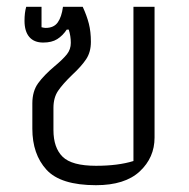

<svg xmlns="http://www.w3.org/2000/svg" viewBox="-20 -534 554 564"><path d="M75 -156V-230Q75 -266 92 -289.5Q109 -313 141 -340Q165 -360 176.5 -374.5Q188 -389 188 -408Q188 -428 182 -447H176Q164 -429 148 -419Q132 -409 107 -409Q80 -409 66 -425.5Q52 -442 52 -473Q52 -497 57 -514H102V-454Q110 -452 114 -452Q138 -452 149.5 -468Q161 -484 165 -514H223Q235 -488 241 -464.5Q247 -441 247 -411Q247 -381 233 -360Q219 -339 192 -314Q164 -287 150.5 -267Q137 -247 137 -217V-152Q137 -100 164 -73.5Q191 -47 262 -47Q327 -47 372 -61V-514H434V-130Q434 -71 390.5 -30.5Q347 10 262 10Q158 10 116.5 -35.5Q75 -81 75 -156Z"/></svg>

Font: Athiti
Style: Regular
Weight: 400
Designer: CadsonDemak Team
Foundry: CadsonDemak
Version: Version 1.032